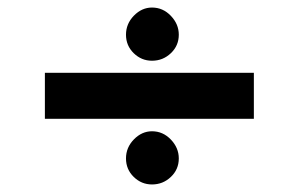

<svg xmlns="http://www.w3.org/2000/svg" viewBox="-20 -568 790 509"><path d="M383 -407Q355 -407 334.5 -427Q314 -447 314 -476Q314 -505 335 -526.5Q356 -548 383 -548Q412 -548 433 -526Q454 -504 454 -476Q454 -447 433 -427Q412 -407 383 -407ZM99 -253V-375H653V-253ZM383 -79Q355 -79 334.5 -99Q314 -119 314 -148Q314 -177 335 -198.5Q356 -220 383 -220Q412 -220 433 -198Q454 -176 454 -148Q454 -119 433 -99Q412 -79 383 -79Z"/></svg>

Font: Inconsolata ExtraExpanded Black
Style: Regular
Weight: 900
Width: 8
Monospace: yes
Designer: Raph Levien, Cyreal, Brenton Simpson
Foundry: Raph Levien, Cyreal, Google
Version: Version 3.001; ttfautohint (v1.8.2.53-6de2)